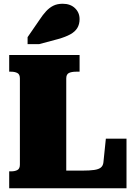

<svg xmlns="http://www.w3.org/2000/svg" viewBox="-20 -1003 725 1023"><path d="M404 -710H29V-621H39Q59 -621 72.5 -614Q86 -607 86 -585V-126Q86 -104 72.5 -97Q59 -90 39 -90H29V0H654V-264H544L531 -138Q529 -120 517.5 -110.5Q506 -101 482 -97.5Q458 -94 420 -94H333V-585Q333 -607 347 -614Q361 -621 386 -621H404ZM191 -898 127 -805V-768H189L290 -795Q329 -806 354.5 -820Q380 -834 392 -854Q404 -874 404 -901Q404 -936 379.5 -959.5Q355 -983 314 -983Q285 -983 264 -972.5Q243 -962 225.5 -943Q208 -924 191 -898Z"/></svg>

Font: Roboto Serif 20pt Black
Style: Regular
Weight: 900
Version: Version 1.008